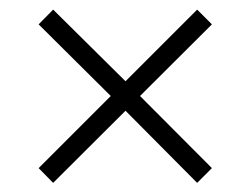

<svg xmlns="http://www.w3.org/2000/svg" viewBox="-20 -580 535 410"><path d="M279 -375 432.5 -221 401 -189.5 248 -343.5 93.5 -189.5 62.5 -221 216.5 -375 62.5 -528 93.5 -559.5 248 -406.5 401 -559.5 432.5 -528Z"/></svg>

Font: Russisch Sans ExtraLight
Style: Regular
Weight: 200
Width: 4
Designer: Michael Sharanda (font) & Cristiano Sobral (main changes)
Foundry: Michael Sharanda
Version: Version 2.00;September 8, 2020;FontCreator 13.0.0.2681 64-bi